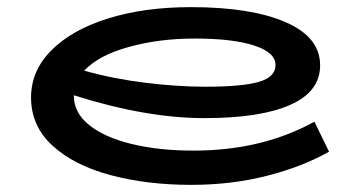

<svg xmlns="http://www.w3.org/2000/svg" viewBox="-20 -504 1012 538"><path d="M902 -79Q828 -37 728.5 -11.5Q629 14 516 14Q391 14 289 -13.5Q187 -41 127 -96Q67 -151 67 -231Q67 -306 124.5 -363.5Q182 -421 283.5 -452.5Q385 -484 515 -484Q683 -484 780 -442Q877 -400 877 -321Q877 -247 793 -210Q709 -173 553 -173Q389 -173 187 -237V-235Q187 -188 230 -153.5Q273 -119 349 -100.5Q425 -82 523 -82Q714 -82 861 -163ZM216 -306Q298 -283 388 -272Q478 -261 556 -261Q658 -261 705 -274.5Q752 -288 752 -322Q752 -357 692 -376.5Q632 -396 526 -396Q426 -396 341 -372.5Q256 -349 216 -306Z"/></svg>

Font: BioRhyme Expanded
Style: Bold
Weight: 700
Width: 7
Designer: Aoife Mooney
Foundry: Aoife Mooney Type
Version: Version 1.000